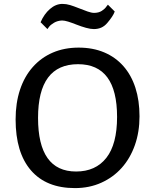

<svg xmlns="http://www.w3.org/2000/svg" viewBox="-20 -954 795 984"><path d="M60 -342Q60 -426 82.5 -494Q105 -562 148 -610.5Q191 -659 250.5 -684.5Q310 -710 383 -710Q456 -710 514 -685.5Q572 -661 612.5 -615Q653 -569 674 -504Q695 -439 695 -358Q695 -277 671 -209.5Q647 -142 603.5 -93.5Q560 -45 499 -17.5Q438 10 364 10Q217 10 138.5 -81Q60 -172 60 -342ZM380 -625Q175 -625 175 -350Q175 -75 370 -75Q470 -75 525 -145Q580 -215 580 -355Q580 -625 380 -625ZM223 -805 188 -840Q206 -882 236 -908Q266 -934 300 -934Q320 -934 339.5 -928Q359 -922 384 -912Q409 -902 429 -895Q449 -888 462 -888Q486 -888 502 -898.5Q518 -909 525 -920L533 -930L568 -895Q564 -883 554 -868Q544 -853 530 -836.5Q516 -820 499 -812.5Q482 -805 461 -805Q444 -805 420.5 -811.5Q397 -818 373 -827.5Q349 -837 330 -843Q311 -849 298 -849Q275 -848 257 -837.5Q239 -827 231 -816Z"/></svg>

Font: Bitter
Style: Regular
Weight: 400
Designer: Sol Matas
Foundry: Sol Matas
Version: Version 1.001